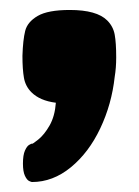

<svg xmlns="http://www.w3.org/2000/svg" viewBox="-20 -206 278 385"><path d="M213 -91Q213 -70 210 -52Q204 3 181 51.5Q158 100 122 129.5Q86 159 44 159Q43 159 38.5 157Q34 155 30 146.5Q26 138 26 122Q26 105 30 96Q34 87 38.5 84.5Q43 82 44 82Q44 84 56.5 74Q69 64 79.5 45.5Q90 27 92 0Q60 -4 43 -21Q31 -33 28 -50Q25 -67 25 -94Q26 -126 30.5 -144Q35 -162 55.5 -174Q76 -186 120 -186Q174 -186 195 -165Q207 -153 210 -136.5Q213 -120 213 -91Z"/></svg>

Font: Fredoka One
Style: Regular
Weight: 400
Designer: Milena B. Brandão, Ben Nathan
Version: Version 2.000; ttfautohint (v1.5.33-1714) -l 8 -r 50 -G 200 